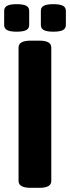

<svg xmlns="http://www.w3.org/2000/svg" viewBox="-37 -898 336 921"><path d="M52 -30V-670Q52 -703 110 -703H152Q209 -703 209 -670V-30Q209 3 152 3H110Q52 3 52 -30ZM-17 -778V-846Q-17 -863 -2.5 -870.5Q12 -878 43 -878Q74 -878 88.5 -870.5Q103 -863 103 -846V-778Q103 -761 88.5 -753.5Q74 -746 43 -746Q12 -746 -2.5 -753.5Q-17 -761 -17 -778ZM159 -778V-846Q159 -863 173.5 -870.5Q188 -878 219 -878Q250 -878 264.5 -870.5Q279 -863 279 -846V-778Q279 -761 264.5 -753.5Q250 -746 219 -746Q188 -746 173.5 -753.5Q159 -761 159 -778Z"/></svg>

Font: Asap Condensed
Style: Bold
Weight: 700
Designer: Pablo Cosgaya
Foundry: Omnibus-Type
Version: Version 1.010; ttfautohint (v1.8)